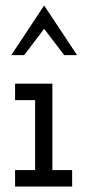

<svg xmlns="http://www.w3.org/2000/svg" viewBox="-20 -680 318 700"><path d="M243 0V-60H171V-375H35V-315H108V-60H35V0ZM68 -479Q86 -503 104.5 -527Q123 -551 141 -575Q159 -551 177.5 -527Q196 -503 214 -479H261Q231 -524 201 -569.5Q171 -615 141 -660Q111 -615 81 -569.5Q51 -524 21 -479Z"/></svg>

Font: Josefin Slab Thin SemiBold
Style: Regular
Weight: 600
Version: Version 2.000